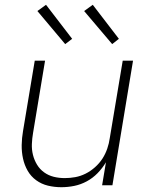

<svg xmlns="http://www.w3.org/2000/svg" viewBox="-20 -773 640 801"><path d="M236 8Q207 8 180 1.5Q153 -5 131 -21Q109 -37 95.5 -60.5Q82 -84 76 -111.5Q70 -139 70.5 -168Q71 -197 76 -226L125 -520H168L118 -219Q114 -196 113 -172.5Q112 -149 117.5 -127Q123 -105 134.5 -86Q146 -67 164 -54Q182 -41 204 -35.5Q226 -30 250 -30Q272 -30 294 -34Q316 -38 337 -48.5Q358 -59 376.5 -75.5Q395 -92 407.5 -111.5Q420 -131 427.5 -153Q435 -175 438 -197L492 -520H535L449 0H406L422 -96Q407 -71 387 -50.5Q367 -30 342 -16.5Q317 -3 290 2.5Q263 8 236 8ZM448 -589 331 -727 367 -753 476 -611ZM252 -589 136 -727 172 -753 281 -611Z"/></svg>

Font: Iosevka XLt Ex Obl
Style: Regular
Weight: 200
Width: 7
Italic angle: -9°
Monospace: yes
Designer: Belleve Invis
Foundry: Belleve Invis
Version: Version 32.5.0; ttfautohint (v1.8.4)